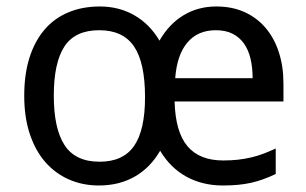

<svg xmlns="http://www.w3.org/2000/svg" viewBox="-20 -566 950 596"><path d="M671.9 9.8Q608.4 9.8 558.6 -17.6Q508.8 -44.9 477.1 -98.1Q446.3 -44.9 397.9 -17.6Q349.6 9.8 287.1 9.8Q236.8 9.8 194.3 -8.8Q151.9 -27.3 120.8 -62.7Q89.8 -98.1 72.5 -150.1Q55.2 -202.1 55.2 -269Q55.2 -335.4 71.5 -387Q87.9 -438.5 118.2 -473.9Q148.4 -509.3 192.1 -527.6Q235.8 -545.9 290 -545.9Q349.1 -545.9 396.7 -518.8Q444.3 -491.7 475.1 -439.9Q504.4 -491.2 549.6 -518.6Q594.7 -545.9 651.9 -545.9Q700.2 -545.9 738.8 -528.6Q777.3 -511.2 804.2 -479.7Q831.1 -448.2 845.5 -404.1Q859.9 -359.9 859.9 -306.2V-251H522Q524.4 -156.7 561.8 -112.3Q599.1 -67.9 672.9 -67.9Q697.8 -67.9 719 -70.3Q740.2 -72.8 760 -77.4Q779.8 -82 798.3 -89.1Q816.9 -96.2 835.9 -105V-25.9Q816.4 -16.6 797.6 -9.8Q778.8 -2.9 759 1.5Q739.3 5.9 718 7.8Q696.8 9.8 671.9 9.8ZM147 -269Q147 -167 180.4 -115.5Q213.9 -64 289.1 -64Q362.3 -64 396.2 -113Q430.2 -162.1 430.2 -264.2Q430.2 -371.6 396 -421.9Q361.8 -472.2 288.1 -472.2Q212.9 -472.2 179.9 -421.6Q147 -371.1 147 -269ZM764.2 -323.2Q764.2 -356.4 757.6 -384Q751 -411.6 737.1 -431.2Q723.1 -450.7 701.7 -461.4Q680.2 -472.2 649.9 -472.2Q594.2 -472.2 561.8 -434.1Q529.3 -396 523.9 -323.2Z"/></svg>

Font: Droid Sans
Style: Regular
Weight: 400
Foundry: Ascender Corporation
Version: Version 1.00 build 114